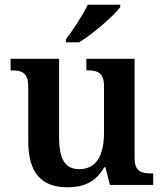

<svg xmlns="http://www.w3.org/2000/svg" viewBox="-20 -786 695 816"><path d="M260 -619V-606H316C376 -642 466 -721 491 -756V-766H353C332 -721 289 -657 260 -619ZM267 10C334 10 386 -11 423 -75H428L447 0H631V-49H624C584 -49 552 -55 552 -113V-536H347V-487H350C391 -487 422 -480 422 -420V-223C422 -128 391 -67 317 -67C250 -67 231 -120 231 -206V-536H25V-487H28C75 -487 100 -476 100 -417V-187C100 -52 155 10 267 10Z"/></svg>

Font: Noto Serif Georgian SemiBold
Style: Regular
Weight: 600
Designer: Monotype Design Team, Akaki Razmadze
Foundry: Google LLC
Version: Version 2.003